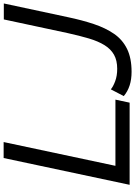

<svg xmlns="http://www.w3.org/2000/svg" viewBox="140 -890 761 1082"><g transform="rotate(-90 521.0 -349.5)"><path d="M171 -710H261L127 -80H500L483 0H20ZM657 11Q614 11 580 0Q546 -11 520 -33L558 -106Q573 -93 603.5 -81.5Q634 -70 674 -70Q721 -70 753 -88Q785 -106 807 -141.5Q829 -177 844.5 -229Q860 -281 875 -349L952 -709H1042L965 -349Q948 -268 926 -202Q904 -136 871 -88Q838 -40 786 -14.5Q734 11 657 11Z"/></g></svg>

Font: Raleway Thin Medium
Style: Italic
Weight: 500
Italic angle: -12°
Version: Version 4.026